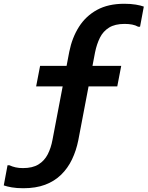

<svg xmlns="http://www.w3.org/2000/svg" viewBox="-106 -752 784 1020"><path d="M16 141Q67 141 98.5 121.5Q130 102 147.5 68Q165 34 173 -10L262 -477Q277 -552 313.5 -609.5Q350 -667 409.5 -699.5Q469 -732 554 -732Q589 -732 615.5 -727.5Q642 -723 658 -717L638 -610H628Q614 -618 596 -621.5Q578 -625 556 -625Q505 -625 473.5 -605.5Q442 -586 425 -552Q408 -518 399 -474L310 -7Q299 48 276.5 95Q254 142 218.5 176.5Q183 211 133.5 229.5Q84 248 18 248Q-17 248 -43 243.5Q-69 239 -86 233L-66 126H-56Q-41 133 -23.5 137Q-6 141 16 141ZM86 -293 107 -402H538L517 -293Z"/></svg>

Font: Kufam SemiBold
Style: Italic
Weight: 600
Italic angle: -11°
Designer: Artur Schmal
Foundry: Original Type
Version: Version 1.301; ttfautohint (v1.8.3)